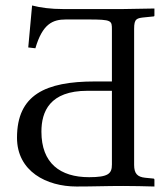

<svg xmlns="http://www.w3.org/2000/svg" viewBox="-20 -678 603 700"><path d="M301 -607C388 -607 388 -603 388 -570V-381H326C145 -381 42 -332 42 -176C42 -53 150 2 259 2C325 2 363 0 429 0C473 0 499 1 543 2V-22C543 -25 542 -27 539 -27L509 -30C481 -33 469 -45 469 -77V-573C469 -610 478 -612 509 -615L539 -618C542 -618 543 -619 543 -622V-647L428 -645H210C165 -645 128 -650 97 -658L83 -505L109 -502C135 -591 172 -607 220 -607ZM388 -78C388 -45 375 -32 305 -32C199 -32 131 -83 131 -198C131 -271 161 -347 299 -347H388Z"/></svg>

Font: Libertinus Math
Style: Regular
Weight: 400
Designer: Philipp H. Poll, Khaled Hosny
Foundry: Caleb Maclennan
Version: Version 7.050;RELEASE